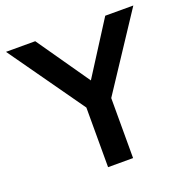

<svg xmlns="http://www.w3.org/2000/svg" viewBox="-125 -819 920 938"><g transform="rotate(-20 335.0 -350.0)"><path d="M280 0V-310L4 -700H156L346 -427L520 -700H666L410 -312V0Z"/></g></svg>

Font: Lexend Deca Medium
Style: Regular
Weight: 500
Designer: Bonnie Shaver-Troup, Thomas Jockin
Foundry: Lexend
Version: Version 1.008; ttfautohint (v1.8.4.7-5d5b)